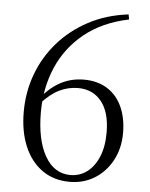

<svg xmlns="http://www.w3.org/2000/svg" viewBox="-53 -784 658 842"><g transform="rotate(5 275.5 -363.0)"><path d="M285 14Q215 14 164 -22Q113 -58 85.5 -123Q58 -188 58 -275Q58 -362 87 -440.5Q116 -519 171 -582Q226 -645 303.5 -686.5Q381 -728 479 -740L483 -718Q367 -694 289 -631Q211 -568 172 -477.5Q133 -387 133 -280Q133 -158 173.5 -87Q214 -16 286 -16Q326 -16 358 -39.5Q390 -63 409 -107.5Q428 -152 428 -215Q428 -304 390 -351.5Q352 -399 287 -399Q243 -399 203.5 -379.5Q164 -360 123 -314L105 -325H111Q191 -438 309 -438Q369 -438 412 -411Q455 -384 477.5 -334.5Q500 -285 500 -219Q500 -152 471.5 -99Q443 -46 394.5 -16Q346 14 285 14Z"/></g></svg>

Font: Noto Serif JP ExtraLight Light
Style: Regular
Weight: 300
Version: Version 2.003-H1;hotconv 1.1.1;makeotfexe 2.6.0